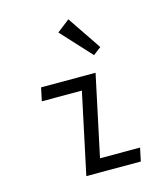

<svg xmlns="http://www.w3.org/2000/svg" viewBox="-112 -840 804 926"><g transform="rotate(-15 290.0 -376.5)"><path d="M204 0 290 -404H90L104 -470H376L290 -66H490L476 0ZM391 -554 253 -704 316 -753 430 -584Z"/></g></svg>

Font: Sometype Mono
Style: Italic
Weight: 400
Italic angle: -12°
Monospace: yes
Designer: Ryoichi Tsunekawa
Foundry: Dharma Type
Version: Version 1.000; ttfautohint (v1.8.3)